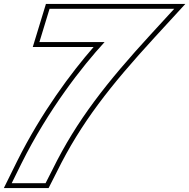

<svg xmlns="http://www.w3.org/2000/svg" viewBox="-46 -870 968 981"><path d="M240.3 -655H155.3L207.2 -825H292.2H777.2H844.2L725.8 -696C499.3 -449 346.3 -256 221.9 -3L186.8 66H13.8L63.7 -35C200.8 -310 374.3 -531 488.3 -655ZM121.5 -630H432.4C317.9 -498.7 165.6 -295.4 41.3 -46.1L-26.4 91H202.2L244.3 8.2C367.4 -242.2 518.1 -432.6 744.2 -679.1L901.1 -850H188.7Z"/></svg>

Font: Nordica Plus
Style: NordicaClassicBkOblOl
Weight: 900
Version: Version 1.01